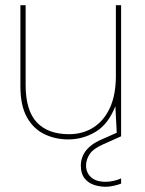

<svg xmlns="http://www.w3.org/2000/svg" viewBox="-20 -521 553 734"><path d="M241 12Q191 12 149 -8.5Q107 -29 82.5 -73.5Q58 -118 58 -191V-501H78V-196Q78 -99 120.5 -53.5Q163 -8 244 -8Q297 -8 337.5 -34Q378 -60 400.5 -109.5Q423 -159 423 -231V-501H443V0H427L421 -115Q394 -46 345.5 -17Q297 12 241 12ZM384 193Q362 193 340 186Q318 179 303.5 161Q289 143 289 112Q289 93 296.5 75Q304 57 322 40.5Q340 24 371 11L432 -16L443 0L376 30Q337 47 323 68Q309 89 309 112Q309 139 328 156.5Q347 174 384 174Q398 174 414 170.5Q430 167 443 161V181Q430 186 413.5 189.5Q397 193 384 193Z"/></svg>

Font: DM Sans 18pt Thin
Style: Regular
Weight: 250
Designer: Colophon Foundry, Jonny Pinhorn
Foundry: Colophon Foundry
Version: Version 4.004;gftools[0.9.30]